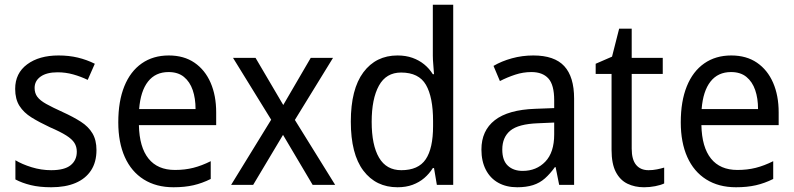

<svg xmlns="http://www.w3.org/2000/svg" viewBox="-20 -780 3351 810"><path d="M387 -147Q387 -96 364 -61Q341 -26 298.5 -8Q256 10 196 10Q147 10 110 1Q73 -8 45 -23V-104Q73 -87 113.5 -74.5Q154 -62 196 -62Q252 -62 278 -83Q304 -104 304 -140Q304 -161 294 -177Q284 -193 259.5 -208.5Q235 -224 191 -243Q146 -264 113 -284.5Q80 -305 62 -333.5Q44 -362 44 -405Q44 -471 94.5 -508.5Q145 -546 227 -546Q271 -546 308.5 -537Q346 -528 380 -511L350 -443Q321 -457 289 -466Q257 -475 223 -475Q177 -475 151.5 -457Q126 -439 126 -409Q126 -387 137.5 -371.5Q149 -356 175 -341.5Q201 -327 245 -307Q289 -287 321 -266.5Q353 -246 370 -217.5Q387 -189 387 -147Z M692 -546Q756 -546 800.5 -515.5Q845 -485 868.5 -431Q892 -377 892 -306V-252H566Q568 -159 606.5 -111Q645 -63 718 -63Q760 -63 795.5 -72Q831 -81 869 -100V-25Q833 -7 796 1.5Q759 10 712 10Q639 10 586.5 -23Q534 -56 506.5 -117.5Q479 -179 479 -264Q479 -353 504.5 -416Q530 -479 578 -512.5Q626 -546 692 -546ZM691 -476Q636 -476 604.5 -436Q573 -396 567 -320H805Q805 -365 793 -400Q781 -435 756 -455.5Q731 -476 691 -476Z M1124 -275 963 -536H1058L1175 -337L1291 -536H1385L1224 -274L1394 0H1299L1174 -211L1048 0H955Z M1657 10Q1566 10 1513 -60Q1460 -130 1460 -267Q1460 -404 1513 -475Q1566 -546 1657 -546Q1692 -546 1720 -536Q1748 -526 1769.5 -508.5Q1791 -491 1806 -467H1811Q1810 -484 1808 -506.5Q1806 -529 1806 -545V-760H1892V0H1823L1811 -71H1806Q1791 -47 1770 -29Q1749 -11 1721 -0.5Q1693 10 1657 10ZM1673 -62Q1745 -62 1776 -108Q1807 -154 1807 -248V-269Q1807 -370 1777 -422Q1747 -474 1672 -474Q1609 -474 1578.5 -418.5Q1548 -363 1548 -266Q1548 -168 1579 -115Q1610 -62 1673 -62Z M2230 -546Q2319 -546 2360.5 -501Q2402 -456 2402 -364V0H2339L2324 -75H2321Q2301 -47 2279 -27.5Q2257 -8 2228.5 1Q2200 10 2162 10Q2116 10 2082 -9Q2048 -28 2029.5 -64Q2011 -100 2011 -149Q2011 -229 2067.5 -273Q2124 -317 2238 -321L2318 -324V-357Q2318 -422 2293.5 -449Q2269 -476 2222 -476Q2187 -476 2153.5 -465Q2120 -454 2089 -438L2062 -502Q2096 -522 2139.5 -534Q2183 -546 2230 -546ZM2250 -260Q2167 -257 2133 -229Q2099 -201 2099 -149Q2099 -103 2122.5 -81Q2146 -59 2185 -59Q2243 -59 2280.5 -98Q2318 -137 2318 -213V-263Z M2716 -62Q2734 -62 2751.5 -65.5Q2769 -69 2782 -73V-6Q2767 1 2744 5.5Q2721 10 2697 10Q2658 10 2627 -5Q2596 -20 2578 -54.5Q2560 -89 2560 -148V-468H2493V-511L2562 -541L2592 -659H2645V-536H2776V-468H2645V-153Q2645 -107 2663.5 -84.5Q2682 -62 2716 -62Z M3065 -546Q3129 -546 3173.5 -515.5Q3218 -485 3241.5 -431Q3265 -377 3265 -306V-252H2939Q2941 -159 2979.5 -111Q3018 -63 3091 -63Q3133 -63 3168.5 -72Q3204 -81 3242 -100V-25Q3206 -7 3169 1.5Q3132 10 3085 10Q3012 10 2959.5 -23Q2907 -56 2879.5 -117.5Q2852 -179 2852 -264Q2852 -353 2877.5 -416Q2903 -479 2951 -512.5Q2999 -546 3065 -546ZM3064 -476Q3009 -476 2977.5 -436Q2946 -396 2940 -320H3178Q3178 -365 3166 -400Q3154 -435 3129 -455.5Q3104 -476 3064 -476Z"/></svg>

Font: Noto Sans Thai SemiCondensed
Style: Regular
Weight: 400
Width: 4
Designer: Monotype Design Team
Foundry: Monotype Imaging Inc.
Version: Version 2.001